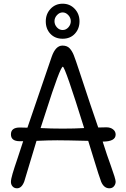

<svg xmlns="http://www.w3.org/2000/svg" viewBox="-20 -1006 682 1036"><path d="M510 -318 554 -319Q576 -319 590 -308Q604 -297 604 -280Q604 -242 534 -242Q550 -193 557.5 -170Q565 -147 578 -112Q604 -40 604 -26Q604 -12 595 -1Q586 10 570 10Q541 10 526 -25Q512 -63 491.5 -131Q471 -199 456 -246Q336 -249 289 -249Q242 -249 177 -246Q115 -38 111 -27Q97 10 72 10Q57 10 48 0Q39 -10 39 -24.5Q39 -39 48 -69.5Q57 -100 75.5 -154Q94 -208 105 -244H87Q39 -244 39 -281Q39 -318 87 -318Q110 -318 128 -317Q131 -325 259 -700Q280 -760 317 -760Q342 -760 355.5 -745.5Q369 -731 378 -708.5Q387 -686 408 -622Q474 -421 510 -318ZM199 -315Q255 -312 318.5 -312Q382 -312 434 -315Q331 -646 319 -646Q305 -646 226 -398ZM383 -958.5Q409 -931 409 -891Q409 -851 384 -824Q359 -797 318 -797Q277 -797 252 -823.5Q227 -850 227 -890.5Q227 -931 253 -958.5Q279 -986 318 -986Q357 -986 383 -958.5ZM318 -844Q336 -844 349 -858.5Q362 -873 362 -891.5Q362 -910 348.5 -924.5Q335 -939 318 -939Q301 -939 287.5 -924.5Q274 -910 274 -891.5Q274 -873 287 -858.5Q300 -844 318 -844Z"/></svg>

Font: Delius
Style: Regular
Weight: 400
Designer: Natalia Raices
Foundry: Natalia Raices
Version: Version 1.001